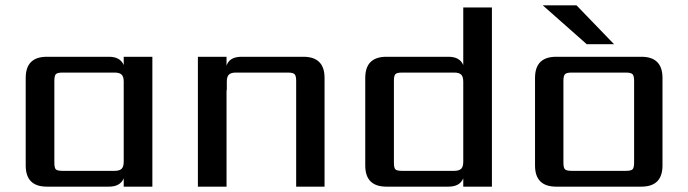

<svg xmlns="http://www.w3.org/2000/svg" viewBox="-20 -697 2570 717"><path d="M214 -59H408Q426 -59 434 -66.5Q442 -74 442 -93V-392Q442 -411 434 -418.5Q426 -426 408 -426H214Q194 -426 188.5 -420Q183 -414 183 -395V-90Q183 -70 188.5 -64.5Q194 -59 214 -59ZM442 -485H549V0H442V-31Q429 0 387 0H155Q76 0 76 -79V-406Q76 -485 155 -485H387Q429 -485 442 -454Z M882 -485H1113Q1192 -485 1192 -406V0H1086V-395Q1086 -414 1080 -420Q1074 -426 1055 -426H861Q843 -426 835 -418.5Q827 -411 827 -392V-360H826V0H719V-485H826V-452Q837 -485 882 -485Z M1482 -59H1676Q1694 -59 1702 -66.5Q1710 -74 1710 -93V-392Q1710 -411 1702 -418.5Q1694 -426 1676 -426H1482Q1462 -426 1456.5 -420Q1451 -414 1451 -395V-90Q1451 -70 1456.5 -64.5Q1462 -59 1482 -59ZM1710 -669H1817V0H1710V-31Q1697 0 1655 0H1423Q1344 0 1344 -79V-406Q1344 -485 1423 -485H1655Q1697 -485 1710 -454Z M2273 -532H2171L2007 -677H2133ZM2348 -90V-395Q2348 -414 2342 -420Q2336 -426 2317 -426H2115Q2096 -426 2090 -420Q2084 -414 2084 -395V-90Q2084 -70 2090 -64.5Q2096 -59 2115 -59H2317Q2336 -59 2342 -64.5Q2348 -70 2348 -90ZM2057 -485H2375Q2454 -485 2454 -406V-79Q2454 0 2375 0H2057Q1978 0 1978 -79V-406Q1978 -485 2057 -485Z"/></svg>

Font: Sarpanch Medium
Style: Regular
Weight: 500
Designer: Manushi Parikh (Devanagari and Latin), Jyotish Sonowal (Devanagari)
Foundry: Indian Type Foundry
Version: Version 2.004;PS 1.0;hotconv 1.0.78;makeotf.lib2.5.61930; tt